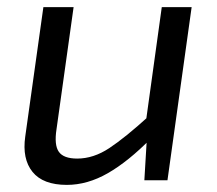

<svg xmlns="http://www.w3.org/2000/svg" viewBox="-20 -507 610 540"><path d="M187 -487 139 -144Q132 -99 145.5 -80Q159 -61 197 -61Q243 -61 287.5 -90.5Q332 -120 397 -179L405 -118Q341 -53 283.5 -20Q226 13 168 13Q101 13 71.5 -23.5Q42 -60 51 -123L102 -487ZM519 -487 451 0H386L394 -134L388 -148L435 -487Z"/></svg>

Font: Exo 2
Style: Italic
Weight: 400
Italic angle: -8°
Designer: Natanael Gama
Foundry: Natanael Gama
Version: Version 2.010